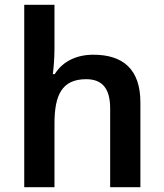

<svg xmlns="http://www.w3.org/2000/svg" viewBox="-20 -873 682 800"><path d="M207 -672V-853H81V-93H207V-358C207 -477 238 -543 339 -543C408 -543 439 -502 439 -421V-93H565V-446C565 -585 492 -645 369 -645C301 -645 242 -619 208 -564H200C203 -584 207 -629 207 -672Z"/></svg>

Font: Noto Sans Kannada UI SemiBold
Style: Regular
Weight: 600
Designer: Jelle Bosma - Monotype Design Team
Foundry: Monotype Imaging Inc.
Version: Version 2.005